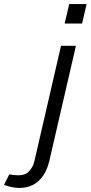

<svg xmlns="http://www.w3.org/2000/svg" viewBox="-162 -714 448 948"><path d="M157.2 -597.7 179.7 -693.8H265.6L243.2 -597.7ZM-142.1 198.7 -116.2 147Q-111.8 147.9 -97.2 149.7Q-82.5 151.4 -67.4 151.4Q-36.6 151.4 -17.8 131.1Q1 110.8 7.8 82L139.2 -487.8H212.9L82 78.6Q67.4 142.1 30 178Q-7.3 213.9 -67.9 213.9Q-84.5 213.9 -101.1 210.4Q-117.7 207 -128.4 203.4Q-139.2 199.7 -142.1 198.7Z"/></svg>

Font: Acari Sans
Style: Italic
Weight: 400
Italic angle: -13°
Designer: Alfredo Marco Pradil and Stefan Peev
Foundry: Hanken Design Co.
Version: Version 1.045;January 11, 2019;FontCreator 11.5.0.2425 64-bi